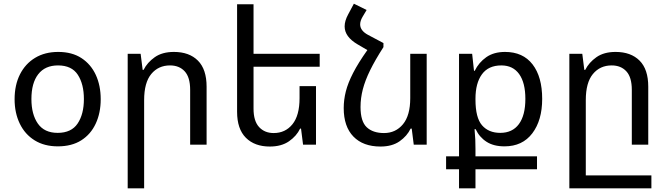

<svg xmlns="http://www.w3.org/2000/svg" viewBox="-20 -783 3611 1039"><path d="M293 9Q220 9 167.5 -23.5Q115 -56 87 -114Q59 -172 59 -246Q59 -323 88 -380.5Q117 -438 170 -470Q223 -502 295 -502Q370 -502 421 -468.5Q472 -435 498.5 -377.5Q525 -320 525 -246Q525 -172 498 -114Q471 -56 419.5 -23.5Q368 9 293 9ZM292 -64Q366 -64 400 -114.5Q434 -165 434 -247Q434 -328 401 -378.5Q368 -429 294 -429Q224 -429 187 -381.5Q150 -334 150 -247Q150 -164 185 -114Q220 -64 292 -64Z M671 236V-492H741L752 -405H757Q777 -445 817.5 -473.5Q858 -502 921 -502Q1004 -502 1051 -455Q1098 -408 1098 -314V0H1009V-297Q1009 -365 979.5 -397Q950 -429 900 -429Q837 -429 798.5 -382.5Q760 -336 760 -241V236Z M1690 -317V0H1620L1609 -87H1604Q1585 -47 1544 -18.5Q1503 10 1440 10Q1358 10 1310.5 -37.5Q1263 -85 1263 -178V-760H1352V-492H1710V-422H1352V-195Q1352 -128 1382 -95.5Q1412 -63 1461 -63Q1524 -63 1562.5 -110.5Q1601 -158 1601 -252V-317Z M2055 -550V-528Q2010 -458 1983 -403Q1956 -348 1943.5 -300Q1931 -252 1931 -204Q1931 -126 1964.5 -94.5Q1998 -63 2058 -63Q2121 -63 2160.5 -110.5Q2200 -158 2200 -252V-492H2289V0H2219L2208 -87H2202Q2183 -47 2142.5 -18.5Q2102 10 2039 10Q1945 10 1892.5 -44Q1840 -98 1840 -198Q1840 -243 1851.5 -288.5Q1863 -334 1891 -388.5Q1919 -443 1968 -512L1915 -543Q1845 -584 1845 -640Q1845 -670 1864 -705L1895 -763L1964 -729L1942 -692Q1929 -670 1929 -651Q1929 -617 1972 -594Z M2464 236V133H2394V63H2464V-492H2535L2545 -400H2549Q2571 -445 2611.5 -473.5Q2652 -502 2713 -502Q2810 -502 2862 -434.5Q2914 -367 2914 -248Q2914 -132 2860.5 -61.5Q2807 9 2710 9Q2651 9 2612.5 -16Q2574 -41 2554 -84H2548Q2551 -53 2552 -28Q2553 -3 2553 23V63H2886V133H2553V236ZM2687 -64Q2753 -64 2788 -111.5Q2823 -159 2823 -248Q2823 -335 2789.5 -382Q2756 -429 2693 -429Q2623 -429 2588 -381Q2553 -333 2553 -249V-244Q2553 -146 2588.5 -105Q2624 -64 2687 -64Z M3061 236V-492H3131L3142 -405H3147Q3167 -445 3207.5 -473.5Q3248 -502 3311 -502Q3394 -502 3441 -455Q3488 -408 3488 -314V0H3399V-297Q3399 -365 3369.5 -397Q3340 -429 3290 -429Q3227 -429 3188.5 -382.5Q3150 -336 3150 -241V166H3505V236Z"/></svg>

Font: Noto Sans Living
Style: Regular
Weight: 400
Designer: Monotype Design Team
Foundry: Monotype Imaging Inc.
Version: Version 2.013; ttfautohint (v1.8.4.7-5d5b)